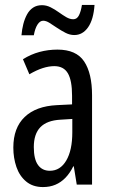

<svg xmlns="http://www.w3.org/2000/svg" viewBox="-20 -748 456 778"><path d="M213 -547Q289 -547 321 -499Q353 -451 353 -362V0H291L279 -74H277Q263 -46 245 -27.5Q227 -9 204.5 0.5Q182 10 154 10Q113 10 86 -12.5Q59 -35 46.5 -71.5Q34 -108 34 -150Q34 -230 80 -274Q126 -318 211 -322L272 -325V-360Q272 -422 255 -451Q238 -480 200 -480Q178 -480 153 -472Q128 -464 99 -447L73 -508Q105 -528 140 -537.5Q175 -547 213 -547ZM225 -263Q170 -260 143.5 -232.5Q117 -205 117 -152Q117 -103 134 -79.5Q151 -56 182 -56Q224 -56 248.5 -97.5Q273 -139 273 -212V-266ZM67 -605Q69 -629 74.5 -650.5Q80 -672 89.5 -689.5Q99 -707 114 -717Q129 -727 150 -727Q168 -727 185 -718.5Q202 -710 218 -698.5Q234 -687 248.5 -678.5Q263 -670 277 -670Q292 -670 300 -686Q308 -702 312 -728H363Q359 -669 337 -637.5Q315 -606 281 -606Q263 -606 245.5 -615Q228 -624 211.5 -635Q195 -646 181 -655Q167 -664 155 -664Q142 -664 132 -648.5Q122 -633 117 -605Z"/></svg>

Font: Noto Sans Khmer ExtraCondensed
Style: Regular
Weight: 400
Width: 2
Designer: Danh Hong and the Monotype Design Team
Foundry: Monotype Imaging Inc.
Version: Version 2.004